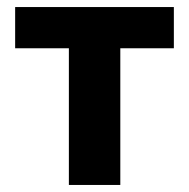

<svg xmlns="http://www.w3.org/2000/svg" viewBox="-20 -525 536 545"><path d="M175.5 0V-388H23V-505H473.5V-388H321.5V0Z"/></svg>

Font: Geologica SemiBold
Style: Regular
Weight: 600
Designer: Sindre Bremnes, Frode Helland
Foundry: Monokrom Skriftforlag AS
Version: Version 1.010;gftools[0.9.28]